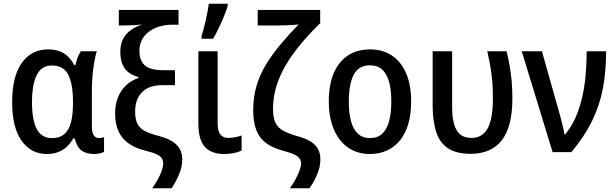

<svg xmlns="http://www.w3.org/2000/svg" viewBox="-20 -813 3292 1026"><path d="M258 -75Q298 -75 322.5 -95Q347 -115 358.5 -156.5Q370 -198 370 -261V-268Q370 -365 344.5 -414Q319 -463 256 -463Q202 -463 176.5 -412.5Q151 -362 151 -267Q151 -170 177 -122.5Q203 -75 258 -75ZM230 10Q146 10 95.5 -60.5Q45 -131 45 -268Q45 -405 96.5 -477Q148 -549 238 -549Q288 -549 321.5 -528Q355 -507 377 -465H383Q387 -484 394.5 -504.5Q402 -525 412 -539H497Q490 -517 484 -483Q478 -449 474.5 -410Q471 -371 471 -333V-136Q471 -104 481.5 -89.5Q492 -75 508 -75Q515 -75 523.5 -77Q532 -79 536 -80V-2Q532 1 523 4Q514 7 503 8.5Q492 10 483 10Q441 10 416 -8.5Q391 -27 379 -73H371Q358 -49 338 -30Q318 -11 291.5 -0.5Q265 10 230 10Z M595 -207Q595 -255 610.5 -293Q626 -331 654 -357.5Q682 -384 720 -396V-401Q688 -410 666.5 -426.5Q645 -443 634 -470.5Q623 -498 623 -536Q623 -577 638 -605.5Q653 -634 680 -653Q707 -672 741 -682Q723 -680 697.5 -678.5Q672 -677 646 -677H615V-760H934V-681H901Q866 -681 834 -672Q802 -663 777.5 -645Q753 -627 739 -601Q725 -575 725 -541Q725 -490 753.5 -464Q782 -438 851 -438H915V-358H848Q799 -358 767 -341Q735 -324 718.5 -292.5Q702 -261 702 -217Q702 -173 716 -148.5Q730 -124 758.5 -110.5Q787 -97 830 -86Q875 -74 902 -56.5Q929 -39 941.5 -15.5Q954 8 954 39Q954 79 936.5 119.5Q919 160 897 193H793Q810 170 823.5 145.5Q837 121 844.5 98.5Q852 76 852 60Q852 45 845 33.5Q838 22 818 12Q798 2 760 -7Q705 -20 668 -46Q631 -72 613 -112Q595 -152 595 -207Z M1143 -153Q1143 -113 1157.5 -94.5Q1172 -76 1200 -76Q1219 -76 1238.5 -80Q1258 -84 1271 -89V-9Q1255 0 1230 5Q1205 10 1177 10Q1136 10 1105 -5Q1074 -20 1057 -55.5Q1040 -91 1040 -152V-539H1143ZM1057 -620Q1062 -635 1068 -657.5Q1074 -680 1079.5 -705Q1085 -730 1089.5 -753.5Q1094 -777 1096 -793H1197V-782Q1190 -758 1177.5 -727.5Q1165 -697 1150 -665.5Q1135 -634 1119 -606H1057Z M1692 39Q1692 79 1674.5 119.5Q1657 160 1634 193H1529Q1546 170 1559 145.5Q1572 121 1580.5 98.5Q1589 76 1589 60Q1589 47 1582 35.5Q1575 24 1554 13.5Q1533 3 1492 -8Q1438 -22 1402.5 -48Q1367 -74 1350 -117Q1333 -160 1333 -225Q1333 -293 1350.5 -353Q1368 -413 1401 -467.5Q1434 -522 1478.5 -575Q1523 -628 1576 -683Q1567 -681 1550 -680Q1533 -679 1511.5 -678Q1490 -677 1468 -677H1357V-760H1691V-689Q1615 -615 1566.5 -552Q1518 -489 1490 -433.5Q1462 -378 1450.5 -328.5Q1439 -279 1439 -232Q1439 -184 1452 -157Q1465 -130 1493.5 -114.5Q1522 -99 1567 -86Q1609 -75 1637 -58.5Q1665 -42 1678.5 -18.5Q1692 5 1692 39Z M2177 -271Q2177 -205 2162.5 -153.5Q2148 -102 2119.5 -65.5Q2091 -29 2049.5 -9.5Q2008 10 1956 10Q1906 10 1865.5 -9.5Q1825 -29 1796.5 -65.5Q1768 -102 1752.5 -153.5Q1737 -205 1737 -271Q1737 -359 1763 -421Q1789 -483 1838.5 -516Q1888 -549 1958 -549Q2024 -549 2073 -517Q2122 -485 2149.5 -423Q2177 -361 2177 -271ZM1844 -270Q1844 -208 1856 -164.5Q1868 -121 1893 -98Q1918 -75 1957 -75Q1997 -75 2022 -98Q2047 -121 2059 -164.5Q2071 -208 2071 -270Q2071 -333 2059 -376Q2047 -419 2022 -441.5Q1997 -464 1957 -464Q1897 -464 1870.5 -414Q1844 -364 1844 -270Z M2495 9Q2418 9 2373.5 -21Q2329 -51 2311 -107.5Q2293 -164 2292 -241V-539H2396V-238Q2396 -161 2419.5 -118.5Q2443 -76 2499 -76Q2558 -76 2586 -127Q2614 -178 2614 -288Q2614 -357 2606.5 -415.5Q2599 -474 2584 -539H2687Q2698 -494 2704.5 -455Q2711 -416 2714.5 -376Q2718 -336 2718 -286Q2718 -136 2661.5 -63.5Q2605 9 2495 9Z M2768 -539H2876L2962 -234Q2969 -212 2975.5 -186Q2982 -160 2988 -136Q2994 -112 2996 -95H3000Q3032 -133 3054 -181.5Q3076 -230 3089.5 -286.5Q3103 -343 3109 -406.5Q3115 -470 3115 -539H3219Q3219 -434 3202 -342.5Q3185 -251 3144 -167Q3103 -83 3033 0H2933Z"/></svg>

Font: Noto Sans Display SemiCondensed Medium
Style: Regular
Weight: 500
Width: 4
Designer: Monotype Design Team
Foundry: Monotype Imaging Inc.
Version: Version 2.003